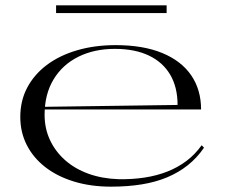

<svg xmlns="http://www.w3.org/2000/svg" viewBox="-20 -684 843 719"><path d="M413 -515Q516 -515 587.5 -485.5Q659 -456 696 -402Q733 -348 733 -274H146V-284L645 -291Q645 -357 617.5 -404Q590 -451 537.5 -476Q485 -501 410 -501Q333 -501 273.5 -471.5Q214 -442 180.5 -386.5Q147 -331 147 -254Q147 -203 167 -160Q187 -117 223.5 -84.5Q260 -52 311 -33.5Q362 -15 424 -13Q475 -12 521 -19Q567 -26 606.5 -41.5Q646 -57 678.5 -81.5Q711 -106 735 -140L744 -131Q718 -93 683.5 -65.5Q649 -38 606 -20Q563 -2 510.5 6.5Q458 15 396 15Q319 15 256 -4.5Q193 -24 148.5 -59Q104 -94 80 -141.5Q56 -189 56 -246Q56 -307 82 -356Q108 -405 155 -440.5Q202 -476 268 -495.5Q334 -515 413 -515ZM190 -635V-664H604V-635Z"/></svg>

Font: Kalnia SemiExpanded Light
Style: Regular
Weight: 300
Width: 6
Designer: Frida Medrano
Foundry: Frida Medrano
Version: Version 1.105